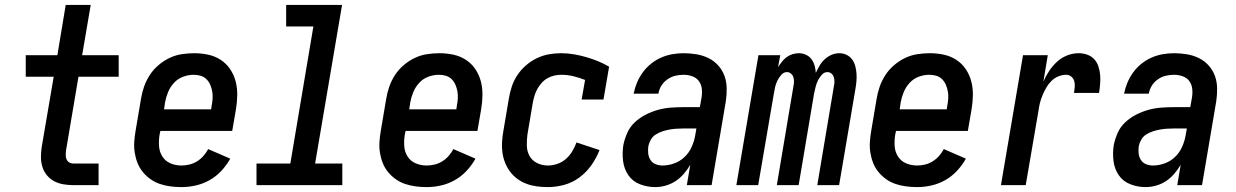

<svg xmlns="http://www.w3.org/2000/svg" viewBox="-20 -755 5040 783"><path d="M279 0Q258 0 238 -3.5Q218 -7 201 -16Q184 -25 171.5 -40Q159 -55 153 -74Q147 -93 147 -113.5Q147 -134 150 -155L199 -442H85V-530H214L248 -735H350L315 -530H464V-442H300L249 -140Q248 -131 248 -122Q248 -113 251.5 -105Q255 -97 262.5 -92.5Q270 -88 279 -88H382V0Z M720 8Q697 8 674.5 5Q652 2 631.5 -5Q611 -12 593.5 -24.5Q576 -37 562.5 -53.5Q549 -70 541 -90Q533 -110 529.5 -132Q526 -154 527.5 -176.5Q529 -199 533 -222L555 -352Q559 -377 567.5 -401.5Q576 -426 590.5 -448.5Q605 -471 626 -489Q647 -507 671 -518.5Q695 -530 721 -534Q747 -538 772 -538Q801 -538 829 -532Q857 -526 880 -511Q903 -496 918.5 -473Q934 -450 941 -423Q948 -396 947.5 -366.5Q947 -337 942 -308L927 -221H634L631 -207Q627 -184 628.5 -160Q630 -136 642 -117Q654 -98 675 -89Q696 -80 720 -80Q736 -80 752.5 -84Q769 -88 783.5 -97Q798 -106 809.5 -119Q821 -132 829 -147L919 -108Q904 -81 882.5 -58Q861 -35 834 -20Q807 -5 778 1.5Q749 8 720 8ZM649 -309H841L843 -323Q846 -338 847 -353Q848 -368 845.5 -382Q843 -396 837.5 -409Q832 -422 822 -432Q812 -442 798.5 -446Q785 -450 770 -450Q748 -450 726.5 -442Q705 -434 689.5 -417Q674 -400 665.5 -379.5Q657 -359 653 -337Z M1026 0V-88H1164L1258 -647H1147V-735H1375L1265 -88H1376V0Z M1720 8Q1697 8 1674.5 5Q1652 2 1631.5 -5Q1611 -12 1593.5 -24.5Q1576 -37 1562.5 -53.5Q1549 -70 1541 -90Q1533 -110 1529.5 -132Q1526 -154 1527.5 -176.5Q1529 -199 1533 -222L1555 -352Q1559 -377 1567.5 -401.5Q1576 -426 1590.5 -448.5Q1605 -471 1626 -489Q1647 -507 1671 -518.5Q1695 -530 1721 -534Q1747 -538 1772 -538Q1801 -538 1829 -532Q1857 -526 1880 -511Q1903 -496 1918.5 -473Q1934 -450 1941 -423Q1948 -396 1947.5 -366.5Q1947 -337 1942 -308L1927 -221H1634L1631 -207Q1627 -184 1628.5 -160Q1630 -136 1642 -117Q1654 -98 1675 -89Q1696 -80 1720 -80Q1736 -80 1752.5 -84Q1769 -88 1783.5 -97Q1798 -106 1809.5 -119Q1821 -132 1829 -147L1919 -108Q1904 -81 1882.5 -58Q1861 -35 1834 -20Q1807 -5 1778 1.5Q1749 8 1720 8ZM1649 -309H1841L1843 -323Q1846 -338 1847 -353Q1848 -368 1845.5 -382Q1843 -396 1837.5 -409Q1832 -422 1822 -432Q1812 -442 1798.5 -446Q1785 -450 1770 -450Q1748 -450 1726.5 -442Q1705 -434 1689.5 -417Q1674 -400 1665.5 -379.5Q1657 -359 1653 -337Z M2214 8Q2191 8 2169 5Q2147 2 2127 -5.5Q2107 -13 2090 -25.5Q2073 -38 2060.5 -54.5Q2048 -71 2040 -91Q2032 -111 2029 -132.5Q2026 -154 2027.5 -177Q2029 -200 2033 -222L2055 -352Q2059 -377 2067 -401.5Q2075 -426 2089.5 -448Q2104 -470 2124.5 -488Q2145 -506 2169 -517.5Q2193 -529 2218 -533.5Q2243 -538 2268 -538Q2295 -538 2321 -533.5Q2347 -529 2371 -522Q2395 -515 2418.5 -505.5Q2442 -496 2464 -483L2441 -349H2352L2366 -429Q2343 -438 2319 -444Q2295 -450 2270 -450Q2256 -450 2241.5 -447Q2227 -444 2213.5 -436.5Q2200 -429 2189.5 -417.5Q2179 -406 2171.5 -392.5Q2164 -379 2160 -365.5Q2156 -352 2153 -337L2131 -207Q2128 -184 2128.5 -161Q2129 -138 2139.5 -119Q2150 -100 2170.5 -90Q2191 -80 2214 -80Q2233 -80 2252.5 -86.5Q2272 -93 2287.5 -106.5Q2303 -120 2313.5 -137.5Q2324 -155 2331 -174L2425 -143Q2412 -110 2391.5 -81Q2371 -52 2342.5 -31Q2314 -10 2280.5 -1Q2247 8 2214 8Z M2652 8Q2652 8 2652 8Q2652 8 2652 8Q2652 8 2652 8Q2652 8 2652 8Q2620 8 2590 -3.5Q2560 -15 2542.5 -40.5Q2525 -66 2521 -98.5Q2517 -131 2522 -163Q2527 -188 2538 -213Q2549 -238 2569 -256.5Q2589 -275 2613.5 -287.5Q2638 -300 2663.5 -307Q2689 -314 2714.5 -316Q2740 -318 2765 -318H2834L2841 -357Q2844 -375 2842 -393Q2840 -411 2830 -424.5Q2820 -438 2803 -444Q2786 -450 2768 -450Q2751 -450 2734 -446Q2717 -442 2702 -431.5Q2687 -421 2677.5 -406Q2668 -391 2665 -373H2564Q2569 -397 2578 -418.5Q2587 -440 2601.5 -460Q2616 -480 2635.5 -495.5Q2655 -511 2677 -520.5Q2699 -530 2722 -534Q2745 -538 2768 -538Q2795 -538 2821 -533.5Q2847 -529 2869.5 -518Q2892 -507 2909 -488Q2926 -469 2934.5 -445.5Q2943 -422 2943.5 -395.5Q2944 -369 2940 -342L2882 0H2781L2795 -83Q2784 -64 2769 -46.5Q2754 -29 2735 -16.5Q2716 -4 2694.5 2Q2673 8 2652 8ZM2682 -80Q2705 -80 2729 -88.5Q2753 -97 2771.5 -114.5Q2790 -132 2800.5 -155.5Q2811 -179 2815 -202L2820 -231H2765Q2751 -231 2737 -230Q2723 -229 2709.5 -226.5Q2696 -224 2682 -219.5Q2668 -215 2655 -207Q2642 -199 2634.5 -186Q2627 -173 2624 -159Q2622 -144 2623.5 -129.5Q2625 -115 2632.5 -103Q2640 -91 2653.5 -85.5Q2667 -80 2682 -80Z M2983 0 3073 -530H3162L3153 -481Q3160 -492 3168.5 -503Q3177 -514 3188 -522Q3199 -530 3212 -534Q3225 -538 3238 -538Q3253 -538 3267 -531.5Q3281 -525 3289.5 -513.5Q3298 -502 3302 -487.5Q3306 -473 3307 -458Q3314 -473 3322.5 -487.5Q3331 -502 3343.5 -513.5Q3356 -525 3371.5 -531.5Q3387 -538 3403 -538Q3419 -538 3433 -531Q3447 -524 3455.5 -512Q3464 -500 3468 -485Q3472 -470 3473 -454Q3474 -438 3472.5 -422Q3471 -406 3468 -389L3402 0H3313L3381 -405Q3383 -414 3383 -423.5Q3383 -433 3380 -441.5Q3377 -450 3370 -455.5Q3363 -461 3354 -461Q3341 -461 3331 -449.5Q3321 -438 3315 -425.5Q3309 -413 3306 -400Q3303 -387 3300 -374L3237 0H3148L3216 -405Q3218 -414 3218 -423.5Q3218 -433 3215 -441.5Q3212 -450 3205 -455.5Q3198 -461 3189 -461Q3176 -461 3166 -449.5Q3156 -438 3150 -425.5Q3144 -413 3141 -400Q3138 -387 3136 -374L3072 0Z M3720 8Q3697 8 3674.5 5Q3652 2 3631.5 -5Q3611 -12 3593.5 -24.5Q3576 -37 3562.5 -53.5Q3549 -70 3541 -90Q3533 -110 3529.5 -132Q3526 -154 3527.5 -176.5Q3529 -199 3533 -222L3555 -352Q3559 -377 3567.5 -401.5Q3576 -426 3590.5 -448.5Q3605 -471 3626 -489Q3647 -507 3671 -518.5Q3695 -530 3721 -534Q3747 -538 3772 -538Q3801 -538 3829 -532Q3857 -526 3880 -511Q3903 -496 3918.5 -473Q3934 -450 3941 -423Q3948 -396 3947.5 -366.5Q3947 -337 3942 -308L3927 -221H3634L3631 -207Q3627 -184 3628.5 -160Q3630 -136 3642 -117Q3654 -98 3675 -89Q3696 -80 3720 -80Q3736 -80 3752.5 -84Q3769 -88 3783.5 -97Q3798 -106 3809.5 -119Q3821 -132 3829 -147L3919 -108Q3904 -81 3882.5 -58Q3861 -35 3834 -20Q3807 -5 3778 1.5Q3749 8 3720 8ZM3649 -309H3841L3843 -323Q3846 -338 3847 -353Q3848 -368 3845.5 -382Q3843 -396 3837.5 -409Q3832 -422 3822 -432Q3812 -442 3798.5 -446Q3785 -450 3770 -450Q3748 -450 3726.5 -442Q3705 -434 3689.5 -417Q3674 -400 3665.5 -379.5Q3657 -359 3653 -337Z M4062 0 4152 -530H4253L4235 -422Q4245 -445 4258.5 -465.5Q4272 -486 4290.5 -503Q4309 -520 4332 -529Q4355 -538 4379 -538Q4397 -538 4414 -532Q4431 -526 4442.5 -513.5Q4454 -501 4459.5 -484Q4465 -467 4466.5 -449.5Q4468 -432 4466.5 -413Q4465 -394 4462 -376H4360Q4362 -388 4363 -400.5Q4364 -413 4361 -424Q4358 -435 4349 -442.5Q4340 -450 4328 -450Q4312 -450 4296 -443.5Q4280 -437 4267.5 -424.5Q4255 -412 4246.5 -397Q4238 -382 4231.5 -366.5Q4225 -351 4221 -335Q4217 -319 4215 -303L4163 0Z M4652 8Q4652 8 4652 8Q4652 8 4652 8Q4652 8 4652 8Q4652 8 4652 8Q4620 8 4590 -3.5Q4560 -15 4542.5 -40.5Q4525 -66 4521 -98.5Q4517 -131 4522 -163Q4527 -188 4538 -213Q4549 -238 4569 -256.5Q4589 -275 4613.5 -287.5Q4638 -300 4663.5 -307Q4689 -314 4714.5 -316Q4740 -318 4765 -318H4834L4841 -357Q4844 -375 4842 -393Q4840 -411 4830 -424.5Q4820 -438 4803 -444Q4786 -450 4768 -450Q4751 -450 4734 -446Q4717 -442 4702 -431.5Q4687 -421 4677.5 -406Q4668 -391 4665 -373H4564Q4569 -397 4578 -418.5Q4587 -440 4601.5 -460Q4616 -480 4635.5 -495.5Q4655 -511 4677 -520.5Q4699 -530 4722 -534Q4745 -538 4768 -538Q4795 -538 4821 -533.5Q4847 -529 4869.5 -518Q4892 -507 4909 -488Q4926 -469 4934.5 -445.5Q4943 -422 4943.5 -395.5Q4944 -369 4940 -342L4882 0H4781L4795 -83Q4784 -64 4769 -46.5Q4754 -29 4735 -16.5Q4716 -4 4694.5 2Q4673 8 4652 8ZM4682 -80Q4705 -80 4729 -88.5Q4753 -97 4771.5 -114.5Q4790 -132 4800.5 -155.5Q4811 -179 4815 -202L4820 -231H4765Q4751 -231 4737 -230Q4723 -229 4709.5 -226.5Q4696 -224 4682 -219.5Q4668 -215 4655 -207Q4642 -199 4634.5 -186Q4627 -173 4624 -159Q4622 -144 4623.5 -129.5Q4625 -115 4632.5 -103Q4640 -91 4653.5 -85.5Q4667 -80 4682 -80Z"/></svg>

Font: iosevka_custom_sans_ss08 SmBd
Style: Italic
Weight: 600
Italic angle: -10°
Designer: Belleve Invis
Foundry: Belleve Invis
Version: Version 10.3.0; ttfautohint (v1.8.3)